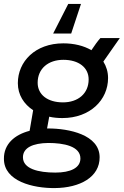

<svg xmlns="http://www.w3.org/2000/svg" viewBox="-33 -750 631 979"><path d="M285 -148C427 -148 518 -241 518 -352C518 -384 509 -412 494 -436L578 -556H479C467 -543 448 -517 433 -494C394 -517 344 -529 290 -529C146 -529 58 -436 58 -326C58 -266 89 -219 136 -188L118 -83C41 -63 -14 -15 -13 60C-13 175 137 210 246 209C375 208 476 153 475 51C474 -63 319 -95 212 -95H207L218 -155C239 -150 262 -148 285 -148ZM249 130C163 130 84 111 84 52C84 3 135 -20 213 -21C291 -21 377 -5 377 58C377 106 327 130 249 130ZM288 -228C210 -228 159 -267 159 -328C159 -401 214 -445 290 -445C368 -445 419 -406 419 -345C419 -273 365 -228 288 -228ZM380 -730H315L238 -579H330Z"/></svg>

Font: Fixel Display 20240404 Medium
Style: Italic
Weight: 500
Italic angle: -10°
Designer: AlfaBravo + MacPaw
Foundry: Kyrylo Tkachov, Marchela Mozhyna, Serhii Makarenko, Maria Weinstein, Zakhar Kryvoshyya
Version: Version 1.211;Glyphs 3.2 (3225)